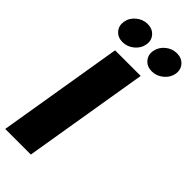

<svg xmlns="http://www.w3.org/2000/svg" viewBox="-300 -1001 1048 1048"><g transform="rotate(45 223.5 -477.5)"><path d="M319.3 -727.5 198.7 0H1L121.6 -727.5ZM344.2 -787.6Q307.6 -787.6 286.4 -812Q265.1 -836.4 271 -871.1Q276.9 -906.2 306.2 -930.7Q335.4 -955.1 372.1 -955.1Q408.7 -955.1 430.2 -930.7Q451.7 -906.2 445.8 -871.1Q439.9 -836.4 410.2 -812Q380.4 -787.6 344.2 -787.6ZM118.2 -787.6Q82 -787.6 60.8 -812Q39.6 -836.4 45.4 -871.1Q50.8 -906.2 80.3 -930.7Q109.9 -955.1 146 -955.1Q182.6 -955.1 204.1 -930.7Q225.6 -906.2 219.7 -871.1Q213.9 -836.4 184.3 -812Q154.8 -787.6 118.2 -787.6Z"/></g></svg>

Font: Inter 16pt Black
Style: Italic
Weight: 900
Italic angle: -9.3988°
Version: Version 4.001;git-66647c0bb